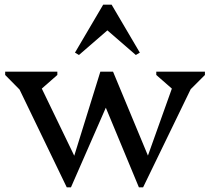

<svg xmlns="http://www.w3.org/2000/svg" viewBox="-20 -785 894 817"><path d="M264 12 40 -452H73V-394L2 -466V-480H224V-466L151 -402H141V-443L313 -87H285L407 -480H437L458 -390L282 12ZM571 12 414 -366 428 -480H461L624 -88H597L727 -452L728 -403H717L645 -466V-480H852V-466L781 -395V-452H814L589 12ZM316 -551 299 -561 419 -765H455L575 -561L558 -551L431 -661H443Z"/></svg>

Font: Platypi Light
Style: Regular
Weight: 300
Designer: David Sargent
Foundry: Bolt Cutter Type
Version: Version 1.200